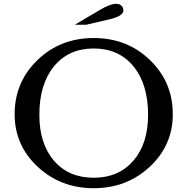

<svg xmlns="http://www.w3.org/2000/svg" viewBox="-20 -980 986 1010"><path d="M889 -379Q889 -216 768 -103Q647 10 473 10Q299 10 178 -103Q57 -216 57 -379Q57 -548 177 -664Q297 -780 473 -780Q649 -780 769 -664Q889 -548 889 -379ZM473 -45Q604 -45 681.5 -134.5Q759 -224 759 -376Q759 -537 682 -631Q605 -725 473 -725Q341 -725 264 -631Q187 -537 187 -376Q187 -224 264 -134.5Q341 -45 473 -45ZM434 -850H374L504 -927Q559 -960 591 -960Q608 -960 618.5 -950.5Q629 -941 629 -925Q629 -895 554 -878Z"/></svg>

Font: Libre Baskerville
Style: Regular
Weight: 400
Designer: Pablo Impallari, Rodrigo Fuenzalida
Foundry: Pablo Impallari, Rodrigo Fuenzalida
Version: Version 1.000